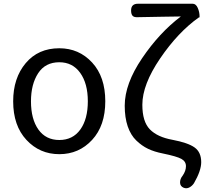

<svg xmlns="http://www.w3.org/2000/svg" viewBox="-20 -816 1109 1032"><path d="M50.8 -271.5Q50.8 -396.5 118.2 -476.6Q185.5 -556.6 298.8 -556.6Q404.3 -556.6 475.1 -480Q545.9 -403.3 545.9 -271.5Q545.9 -140.6 475.1 -64Q404.3 12.7 298.8 12.7Q193.4 12.7 122.1 -64Q50.8 -140.6 50.8 -271.5ZM298.8 -481.4Q223.6 -481.4 185.1 -422.4Q146.5 -363.3 146.5 -271.5Q146.5 -175.8 186.5 -119.6Q226.6 -63.5 298.8 -63.5Q371.1 -63.5 411.6 -119.6Q452.1 -175.8 452.1 -271.5Q452.1 -367.2 411.1 -424.3Q370.1 -481.4 298.8 -481.4Z M721.7 -795.9H1015.6Q1033.2 -795.9 1043 -773.4Q1052.7 -751 1052.7 -727.5Q1052.7 -721.7 1049.8 -721.7H1047.9Q936.5 -642.6 840.8 -502Q745.1 -361.3 745.1 -252.9Q745.1 -162.1 785.6 -120.6Q826.2 -79.1 907.2 -64.5Q990.2 -48.8 1025.9 -23.4Q1061.5 2 1061.5 55.7Q1061.5 101.6 1022.5 168.9Q1012.7 183.6 998 191.4Q983.4 199.2 967.8 193.4Q948.2 185.5 947.8 165.5Q947.3 145.5 961.9 127.9Q979.5 102.5 979.5 77.1Q979.5 51.8 955.1 38.1Q930.7 24.4 854.5 8.8Q809.6 0 775.9 -16.1Q742.2 -32.2 712.4 -61Q682.6 -89.8 666.5 -136.7Q650.4 -183.6 650.4 -248Q650.4 -365.2 743.7 -502.9Q836.9 -640.6 952.1 -727.5Q948.2 -727.5 855.5 -726.1Q762.7 -724.6 718.8 -723.6Q700.2 -722.7 692.4 -731.4Q684.6 -740.2 684.6 -759.8Q684.6 -795.9 721.7 -795.9Z"/></svg>

Font: GenSenMaruGothic TW TTF Regular
Style: Regular
Weight: 400
Version: Version 1.301